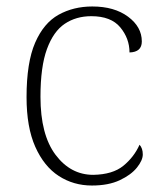

<svg xmlns="http://www.w3.org/2000/svg" viewBox="-20 -563 497 593"><path d="M264 10Q207 10 161.5 -19.5Q116 -49 89 -109.5Q62 -170 62 -263Q62 -370 88.5 -431Q115 -492 161 -517.5Q207 -543 265 -543Q333 -543 375.5 -511.5Q418 -480 418 -435Q418 -402 380 -401Q380 -444 351.5 -478.5Q323 -513 262 -513Q215 -513 180 -489.5Q145 -466 125 -411.5Q105 -357 105 -264Q105 -147 151.5 -85Q198 -23 268 -23Q328 -24 361 -51Q394 -78 411 -116Q421 -105 421 -86Q421 -68 403 -45.5Q385 -23 350 -6.5Q315 10 264 10Z"/></svg>

Font: Noto Serif ExtraLight
Style: Regular
Weight: 200
Designer: Monotype Design Team
Foundry: Monotype Imaging Inc.
Version: Version 2.015; ttfautohint (v1.8.4.7-5d5b)